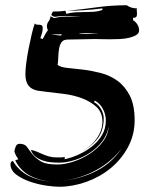

<svg xmlns="http://www.w3.org/2000/svg" viewBox="-20 -646 601 733"><path d="M186 -577 207 -581Q228 -581 248.5 -582Q269 -583 291 -585Q280 -585 266.5 -584.5Q253 -584 240 -584H206Q196 -582 192 -582Q180 -582 176 -590L182 -602Q204 -602 213 -603Q222 -604 230 -605L233 -593Q250 -598 267.5 -599Q285 -600 302 -600Q319 -600 336.5 -601Q354 -602 371 -608V-614Q303 -605 236 -605Q292 -610 348 -618Q405 -626 464 -626Q480 -614 503 -614L502 -609Q502 -605 502.5 -601.5Q503 -598 503 -593Q503 -586 500.5 -582Q498 -578 488 -578V-569Q498 -563 504.5 -552.5Q511 -542 511 -530Q511 -519 500.5 -512.5Q490 -506 474 -502Q458 -498 438.5 -497Q419 -496 400 -496Q382 -496 367 -496.5Q352 -497 343 -497Q318 -497 291.5 -496Q265 -495 239 -495Q222 -495 215 -485Q208 -475 205.5 -460Q203 -445 202.5 -428Q202 -411 200 -398Q212 -389 239 -386.5Q266 -384 298.5 -380Q331 -376 365.5 -367Q400 -358 428.5 -337.5Q457 -317 475.5 -281Q494 -245 494 -187Q494 -131 468.5 -84Q443 -37 402 -3.5Q361 30 309 48.5Q257 67 205 67Q187 67 156 62.5Q125 58 94.5 47.5Q64 37 42 20.5Q20 4 20 -20Q20 -28 29 -32Q51 6 91 26Q131 45 174 47Q132 44 95 25Q57 5 38 -34L50 -38Q45 -45 41 -52.5Q37 -60 35 -68Q36 -76 40 -86.5Q44 -97 55 -97Q75 -97 83.5 -84.5Q92 -72 103.5 -57.5Q115 -43 135 -30.5Q155 -18 199 -18Q227 -18 260.5 -29Q294 -40 323.5 -59.5Q353 -79 373 -105.5Q393 -132 395 -164Q390 -133 371 -107.5Q352 -82 324.5 -63.5Q297 -45 265.5 -35Q234 -25 205 -25Q191 -25 174.5 -26.5Q158 -28 142.5 -33.5Q127 -39 115 -48.5Q103 -58 98 -74Q112 -71 123 -66Q134 -61 145 -56.5Q156 -52 168 -48.5Q180 -45 197 -45H212Q219 -45 227 -47V-38Q254 -44 281.5 -56.5Q309 -69 332 -87.5Q355 -106 369.5 -130.5Q384 -155 384 -186Q384 -209 373 -230Q362 -251 342 -262L339 -256Q355 -248 365.5 -230Q376 -212 376 -194Q376 -143 347 -110Q323 -82 286 -65Q298 -71 309 -78Q327 -90 340.5 -106Q354 -122 362.5 -141Q371 -160 371 -181Q371 -217 348 -238Q325 -259 292.5 -271Q260 -283 224 -287.5Q188 -292 161 -295Q142 -297 126.5 -299.5Q111 -302 100 -309Q89 -316 83 -329Q77 -342 77 -365Q77 -381 80.5 -407.5Q84 -434 89.5 -461.5Q95 -489 101 -515Q107 -541 113 -557Q116 -552 121 -552Q126 -552 131 -551.5Q136 -551 139.5 -549Q143 -547 143 -538Q143 -528 140 -518.5Q137 -509 134 -500L143 -497Q148 -506 152.5 -514.5Q157 -523 163 -531Q159 -538 159 -545Q159 -556 165.5 -564.5Q172 -573 173 -584ZM445 -80Q406 -29 349 2.5Q292 34 227 43Q293 35 350 5.5Q407 -24 445 -80ZM346 -519Q335 -520 321 -520H281Q287 -517 309 -517Q325 -517 341 -518Q350 -518 356 -519Q353 -519 346 -519ZM212 -510 217 -515H173ZM280 -62Q283 -64 286 -65Q283 -64 280 -62ZM276 -61Q277 -61 278 -62Q277 -61 276 -61Z"/></svg>

Font: Finger Paint
Style: Regular
Weight: 400
Designer: Ralph du Carrois
Foundry: Ralph du Carrois
Version: Version 1.001